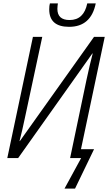

<svg xmlns="http://www.w3.org/2000/svg" viewBox="-20 -931 637 1131"><path d="M360 180H422L534 -52H457L597 -714H534L97 -100H95Q111 -161 127 -238L229 -714H174L23 0H87L524 -616H526Q517 -583 508.5 -545.5Q500 -508 490 -463L393 0H458ZM387 -773Q516 -773 544 -911H494Q474 -813 390 -813Q318 -813 318 -879Q318 -887 319 -895.5Q320 -904 321 -911H274Q270 -898 270 -876Q270 -773 387 -773Z"/></svg>

Font: Noto Sans Display SemiCondensed Light
Style: Italic
Weight: 300
Width: 4
Italic angle: -12°
Designer: Monotype Design Team
Foundry: Monotype Imaging Inc.
Version: Version 1.900